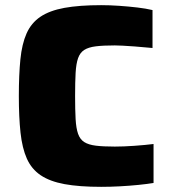

<svg xmlns="http://www.w3.org/2000/svg" viewBox="-20 -716 658 744"><path d="M372 8Q287 8 230 -2.5Q173 -13 137.5 -37Q102 -61 84 -101.5Q66 -142 59.5 -202Q53 -262 53 -344Q53 -426 59 -486Q65 -546 83 -586.5Q101 -627 136.5 -651Q172 -675 229.5 -685.5Q287 -696 372 -696Q405 -696 441.5 -693.5Q478 -691 512 -687Q546 -683 571 -677V-530Q530 -534 502 -536Q474 -538 455.5 -539Q437 -540 425 -540Q380 -540 351.5 -536.5Q323 -533 306.5 -522.5Q290 -512 282.5 -490.5Q275 -469 273 -433.5Q271 -398 271 -344Q271 -290 273 -254.5Q275 -219 282.5 -197.5Q290 -176 306.5 -165.5Q323 -155 351.5 -151.5Q380 -148 425 -148Q459 -148 501 -151Q543 -154 575 -158V-7Q551 -3 516.5 0.5Q482 4 444.5 6Q407 8 372 8Z"/></svg>

Font: Saira SemiExpanded ExtraBold
Style: Regular
Weight: 800
Width: 6
Designer: Hector Gatti with collaboration of the Omnibus-Type team
Foundry: Omnibus-Type
Version: Version 1.101